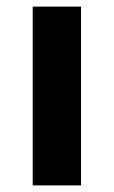

<svg xmlns="http://www.w3.org/2000/svg" viewBox="-20 -562 345 582"><path d="M79.1 0V-542H225.6V0Z"/></svg>

Font: Acari Sans Neue Black
Style: Regular
Weight: 900
Designer: Alfredo Marco Pradil
Foundry: Alfredo Marco Pradil
Version: Version 1.045;June 16, 2019;FontCreator 11.5.0.2425 64-bit; 